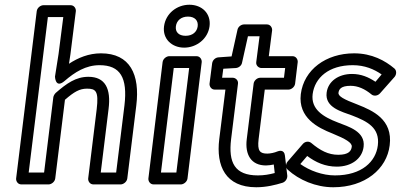

<svg xmlns="http://www.w3.org/2000/svg" viewBox="-20 -753 1691 810"><path d="M101 -25 182 -681H247L227 -525L212 -430C212 -430 213 -378 252 -411C296 -449 342 -478 400 -478C487 -478 519 -426 505 -308L470 -25H405L438 -293C449 -379 424 -429 353 -429C300 -429 261 -401 215 -361C210 -356 206 -349 205 -343L166 -25ZM48 0C47 11 55 25 70 25H185C196 25 211 15 213 0L254 -332C293 -366 316 -379 347 -379C384 -379 397 -369 388 -293L352 0C351 11 359 25 374 25H489C500 25 515 15 517 0L555 -308C571 -438 529 -528 406 -528C354 -528 309 -509 271 -484L277 -523L300 -706C301 -717 293 -731 278 -731H163C152 -731 137 -721 135 -706Z M763 -602C733 -602 719 -619 722 -642C725 -666 744 -683 773 -683C802 -683 817 -666 814 -642C811 -619 793 -602 763 -602ZM757 -552C809 -552 857 -589 864 -642C871 -696 832 -733 779 -733C726 -733 679 -696 672 -642C665 -589 705 -552 757 -552ZM659 -25 713 -466H778L724 -25ZM606 0C605 11 613 25 628 25H743C754 25 769 15 771 0L831 -491C832 -502 824 -516 809 -516H694C683 -516 668 -506 666 -491Z M955 -166 984 -400C986 -415 973 -425 962 -425H917L922 -463L975 -466C988 -467 999 -477 1001 -488L1026 -600H1075L1061 -491C1059 -476 1072 -466 1083 -466H1183L1178 -425H1078C1063 -425 1051 -411 1050 -400L1021 -166C1013 -101 1039 -55 1102 -55C1113 -55 1125 -57 1135 -59L1139 -23C1116 -17 1094 -13 1068 -13C970 -13 943 -67 955 -166ZM905 -166C891 -53 931 37 1061 37C1104 37 1143 27 1172 18C1184 14 1193 1 1192 -12L1182 -97C1179 -123 1157 -117 1150 -114C1139 -109 1120 -105 1108 -105C1077 -105 1065 -115 1071 -166L1097 -375H1197C1208 -375 1223 -385 1225 -400L1236 -491C1237 -502 1229 -516 1214 -516H1114L1128 -625C1129 -636 1121 -650 1106 -650H1010C998 -650 985 -641 982 -628L957 -515L901 -511C889 -510 877 -500 875 -486L864 -400C863 -389 871 -375 886 -375H931Z M1247 -61 1276 -95C1312 -68 1352 -50 1401 -50C1462 -50 1508 -83 1514 -134C1522 -199 1449 -219 1406 -236C1343 -260 1291 -292 1299 -356C1308 -425 1367 -478 1468 -478C1519 -478 1558 -461 1590 -439L1564 -408C1534 -428 1503 -441 1465 -441C1408 -441 1364 -410 1358 -362C1350 -299 1422 -282 1465 -266C1530 -241 1583 -214 1574 -140C1566 -72 1507 -13 1393 -13C1341 -13 1286 -33 1247 -61ZM1193 -71C1185 -61 1184 -46 1194 -37C1241 6 1312 37 1386 37C1520 37 1612 -40 1624 -140C1638 -250 1551 -287 1488 -312C1430 -334 1406 -347 1408 -362C1410 -376 1418 -391 1459 -391C1490 -391 1519 -378 1548 -354C1557 -347 1573 -348 1583 -359L1645 -429C1653 -439 1654 -455 1644 -464C1605 -497 1549 -528 1474 -528C1355 -528 1262 -459 1249 -356C1237 -256 1321 -214 1382 -190C1438 -167 1466 -151 1464 -134C1462 -117 1452 -100 1407 -100C1365 -100 1331 -118 1293 -150C1282 -159 1266 -156 1257 -145Z"/></svg>

Font: Falling Sky
Style: OuObl
Weight: 400
Designer: Paul D. Hunt
Foundry: Adobe Systems Incorporated
Version: Version 1.02